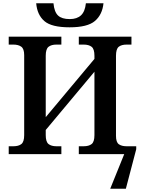

<svg xmlns="http://www.w3.org/2000/svg" viewBox="-20 -937 861 1167"><path d="M200 -917H305Q310 -864 333 -842.5Q356 -821 404 -821Q448 -821 472.5 -844Q497 -867 502 -917H609Q602 -848 557 -809.5Q512 -771 403 -771Q293 -771 249.5 -809Q206 -847 200 -917ZM808 -30 745 210H650L735 0H459V-48H488Q520 -48 537 -61.5Q554 -75 554 -116V-501L258 -147V-116Q258 -75 275 -61.5Q292 -48 323 -48H353V0H33V-48H61Q93 -48 110 -61.5Q127 -75 127 -116V-602Q127 -640 109.5 -653Q92 -666 61 -666H33V-714H353V-666H323Q292 -666 275 -652.5Q258 -639 258 -598V-225L554 -579V-598Q554 -639 537 -652.5Q520 -666 488 -666H459V-714H779V-666H750Q718 -666 701.5 -652.5Q685 -639 685 -598V-111Q685 -73 702 -60.5Q719 -48 750 -48H808Z"/></svg>

Font: Noto Serif SemiBold
Style: Regular
Weight: 600
Designer: Monotype Design Team
Foundry: Monotype Imaging Inc.
Version: Version 1.001